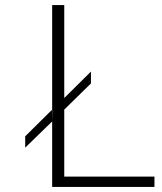

<svg xmlns="http://www.w3.org/2000/svg" viewBox="-20 -742 642 762"><path d="M80 -201V-156L187 -260L186 -306ZM593 0V-41H235V-307L341 -411V-458L235 -353V-722H187V0Z"/></svg>

Font: Perun ExtraLight
Style: Regular
Weight: 200
Foundry: Copyright (c) Stefan Peev, Context Ltd, 2016
Version: Version 1.089